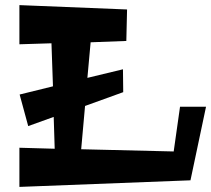

<svg xmlns="http://www.w3.org/2000/svg" viewBox="-20 -734 829 754"><path d="M462.9 -461.9 463.9 -372.1 314 -317.9 298.8 -147.9 662.1 -139.2 687 -314.9H789.1L728 -25.9L56.2 0V-153.8L194.8 -149.9L190.9 -274.9L90.8 -238.8L57.1 -362.8L188 -395L182.1 -564L56.2 -560.1V-713.9L479 -696.8L476.1 -573.2L335.9 -567.9L323.2 -428.2Z"/></svg>

Font: Peralta
Style: Regular
Weight: 400
Designer: Astigmatic (AOETI)
Foundry: Astigmatic (AOETI)
Version: Version 1.000